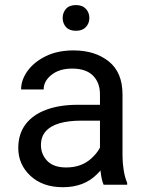

<svg xmlns="http://www.w3.org/2000/svg" viewBox="-20 -740 584 769"><path d="M380.4 -90.3V-362.3Q380.4 -409.2 352.3 -437.3Q324.2 -465.3 269 -465.3Q217.8 -465.3 186.3 -440.2Q154.8 -415 154.8 -381.8H64.5Q64.5 -419.9 90.3 -455.8Q116.2 -491.7 163.3 -514.9Q210.4 -538.1 274.4 -538.1Q360.4 -538.1 415.5 -494.1Q470.7 -450.2 470.7 -361.3V-115.2Q470.7 -88.9 475.3 -59.1Q480 -29.3 489.3 -7.8V0H395Q388.2 -15.6 384.3 -41.7Q380.4 -67.9 380.4 -90.3ZM396 -320.3 397 -256.8H305.7Q253.9 -256.8 217.8 -246.1Q181.6 -235.4 162.8 -213.6Q144 -191.9 144 -159.2Q144 -121.6 169.4 -95.5Q194.8 -69.3 245.1 -69.3Q307.1 -69.3 346.9 -106.4Q386.7 -143.6 389.2 -179.2L427.7 -135.7Q420.4 -95.2 368.9 -42.7Q317.4 9.8 231.9 9.8Q150.9 9.8 102.1 -35.6Q53.2 -81.1 53.2 -147Q53.2 -203.6 82.5 -242.2Q111.8 -280.8 165.3 -300.5Q218.8 -320.3 291 -320.3ZM231 -668Q231 -689.5 244.4 -704.6Q257.8 -719.7 284.2 -719.7Q310.1 -719.7 324 -704.6Q337.9 -689.5 337.9 -668Q337.9 -646.5 324 -631.6Q310.1 -616.7 284.2 -616.7Q257.8 -616.7 244.4 -631.6Q231 -646.5 231 -668Z"/></svg>

Font: RobotoDEMO
Style: Regular
Weight: 400
Designer: Christian Robertson
Foundry: Google
Version: Version 2.136